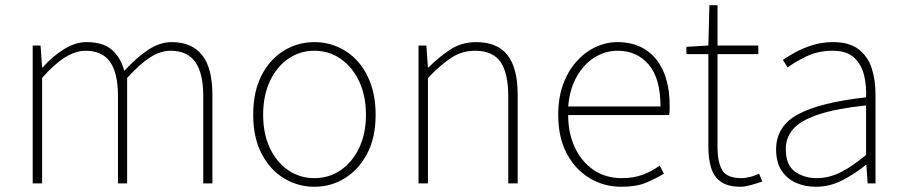

<svg xmlns="http://www.w3.org/2000/svg" viewBox="-20 -701 3457 734"><path d="M105 0V-527H135L141 -443H143Q179 -484 223 -512Q267 -540 310 -540Q375 -540 408.5 -510Q442 -480 455 -430Q502 -481 546.5 -510.5Q591 -540 636 -540Q713 -540 752.5 -490.5Q792 -441 792 -339V0H757V-334Q757 -421 726.5 -464Q696 -507 632 -507Q593 -507 553 -481Q513 -455 466 -403V0H431V-334Q431 -421 401 -464Q371 -507 307 -507Q269 -507 227.5 -481Q186 -455 141 -403V0Z M1182 13Q1119 13 1065.5 -19.5Q1012 -52 980 -113.5Q948 -175 948 -262Q948 -351 980 -413Q1012 -475 1065.5 -507.5Q1119 -540 1182 -540Q1229 -540 1271.5 -521.5Q1314 -503 1346.5 -467.5Q1379 -432 1397.5 -380Q1416 -328 1416 -262Q1416 -175 1383.5 -113.5Q1351 -52 1298 -19.5Q1245 13 1182 13ZM1182 -20Q1238 -20 1282.5 -50.5Q1327 -81 1353 -135.5Q1379 -190 1379 -262Q1379 -335 1353 -390Q1327 -445 1282.5 -476Q1238 -507 1182 -507Q1126 -507 1081.5 -476Q1037 -445 1011.5 -390Q986 -335 986 -262Q986 -190 1011.5 -135.5Q1037 -81 1081.5 -50.5Q1126 -20 1182 -20Z M1580 0V-527H1610L1616 -443H1618Q1659 -484 1702 -512Q1745 -540 1800 -540Q1881 -540 1920 -490.5Q1959 -441 1959 -339V0H1923V-334Q1923 -421 1893.5 -464Q1864 -507 1796 -507Q1747 -507 1706.5 -481Q1666 -455 1616 -403V0Z M2355 13Q2289 13 2234 -20Q2179 -53 2146.5 -114.5Q2114 -176 2114 -262Q2114 -327 2132.5 -378Q2151 -429 2183.5 -465.5Q2216 -502 2256.5 -521Q2297 -540 2341 -540Q2402 -540 2446.5 -512Q2491 -484 2515.5 -429.5Q2540 -375 2540 -297Q2540 -289 2540 -280.5Q2540 -272 2538 -261H2152Q2152 -192 2177.5 -137.5Q2203 -83 2249 -51.5Q2295 -20 2357 -20Q2402 -20 2437 -33Q2472 -46 2502 -68L2518 -37Q2488 -19 2451 -3Q2414 13 2355 13ZM2152 -294H2505Q2505 -401 2460 -454Q2415 -507 2341 -507Q2294 -507 2253 -481.5Q2212 -456 2185 -408.5Q2158 -361 2152 -294Z M2812 13Q2763 13 2736 -6Q2709 -25 2698.5 -59.5Q2688 -94 2688 -140V-494H2604V-522L2688 -527L2692 -681H2723V-527H2879V-494H2723V-135Q2723 -84 2740 -52Q2757 -20 2815 -20Q2830 -20 2849 -25Q2868 -30 2882 -37L2894 -7Q2871 1 2848.5 7Q2826 13 2812 13Z M3099 13Q3058 13 3023.5 -2Q2989 -17 2968 -48.5Q2947 -80 2947 -130Q2947 -218 3030 -263.5Q3113 -309 3291 -329Q3293 -372 3283.5 -412.5Q3274 -453 3246 -480Q3218 -507 3163 -507Q3107 -507 3062 -485Q3017 -463 2991 -443L2973 -472Q2990 -484 3018.5 -500Q3047 -516 3084.5 -528Q3122 -540 3165 -540Q3227 -540 3262.5 -512.5Q3298 -485 3312.5 -440Q3327 -395 3327 -341V0H3297L3292 -70H3289Q3249 -37 3200.5 -12Q3152 13 3099 13ZM3102 -20Q3149 -20 3194 -42.5Q3239 -65 3291 -109V-298Q3177 -286 3109.5 -263.5Q3042 -241 3013 -208.5Q2984 -176 2984 -131Q2984 -70 3019 -45Q3054 -20 3102 -20Z"/></svg>

Font: Noto Sans TC
Style: Regular
Weight: 100
Designer: Ryoko NISHIZUKA 西塚涼子 (kana, bopomofo & ideographs); Paul D. Hunt (Latin, Greek & Cyrillic); Sandoll Communications 산돌커뮤니
Foundry: Adobe
Version: Version 2.004;hotconv 1.0.118;makeotfexe 2.5.65603